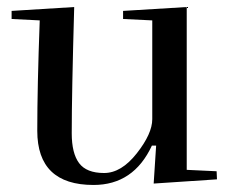

<svg xmlns="http://www.w3.org/2000/svg" viewBox="-20 -514 648 546"><path d="M93 -456Q86 -268 86 -142Q86 12 246 12Q360 12 412 -100H424L417 8L597 -4L596 -27L511 -31V-494L330 -483V-460L413 -456V-175Q413 -134 369 -78Q325 -22 276 -22Q226 -22 205 -50Q184 -78 184 -135Q184 -248 191 -494L13 -483V-460Z"/></svg>

Font: Rufina
Style: Regular
Weight: 400
Designer: Martin Sommaruga
Foundry: Martin Sommaruga
Version: Version